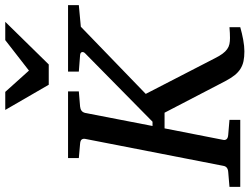

<svg xmlns="http://www.w3.org/2000/svg" viewBox="-148 -824 972 748"><g transform="rotate(-90 338.0 -450.0)"><path d="M607.9 -621.1 346.2 -368.2 484.9 -99.1Q494.1 -80.6 502.7 -69.1Q511.2 -57.6 520.5 -51Q529.8 -44.4 540.3 -42.2Q550.8 -40 564 -40Q573.2 -40 583.5 -40.5Q593.8 -41 606 -42V0Q582.5 6.8 557.1 11.5Q531.7 16.1 512.2 16.1Q490.2 16.1 473.9 12.7Q457.5 9.3 443.8 0.7Q430.2 -7.8 418.9 -22Q407.7 -36.1 396 -58.1L272.9 -294.9H211.9L167 -65.9Q165.5 -58.6 169.9 -53.2Q174.3 -47.9 187 -46.9L245.1 -42V0H-16.1V-42L42 -46.9Q63 -48.3 65.9 -65.9L170.9 -604Q172.4 -612.3 168.5 -617.7Q164.6 -623 151.9 -624L96.2 -628.9V-670.9H356V-628.9L296.9 -624Q287.1 -623 280.8 -618.4Q274.4 -613.8 272 -604L221.2 -341.8H237.8L503.9 -604Q510.3 -609.9 509 -616.5Q507.8 -623 497.1 -624L433.1 -628.9V-670.9H691.9V-628.9ZM460.9 -746.1H381.8L283.7 -915.5H354L437 -823.2L555.7 -915.5H627Z"/></g></svg>

Font: Charis SIL Eur
Style: Italic
Weight: 400
Italic angle: -11°
Foundry: SIL International
Version: Version 5.000